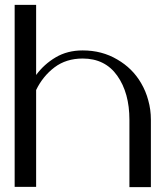

<svg xmlns="http://www.w3.org/2000/svg" viewBox="-20 -765 681 786"><path d="M597.7 -275.4Q597.7 -316.4 586.9 -354.5Q577.1 -391.6 557.6 -424.8Q522.5 -485.4 460 -521.5Q397.5 -558.6 318.4 -558.6Q255.9 -558.6 208 -530.3Q160.2 -502 127.9 -458Q127.9 -489.3 127.9 -551.8Q127.9 -562.5 127.9 -585Q127.9 -638.7 127.9 -745.1Q98.6 -745.1 40 -745.1Q40 -497.1 40 0Q69.3 0 127.9 0Q127.9 -131.8 127.9 -396.5Q155.3 -453.1 203.1 -489.3Q251 -525.4 318.4 -525.4Q410.2 -525.4 460 -455.1Q509.8 -384.8 509.8 -274.4Q509.8 -273.4 509.8 -238.3Q509.8 -202.1 509.8 -156.2Q509.8 -100.6 509.8 -49.8Q509.8 1 509.8 1Q539.1 1 597.7 1Q597.7 0 597.7 -49.8Q597.7 -100.6 597.7 -157.2Q597.7 -202.1 597.7 -238.3Q597.7 -274.4 597.7 -275.4Z"/></svg>

Font: Suave
Style: Regular
Weight: 400
Designer: Manu Ambady
Version: Version 1.0